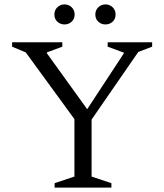

<svg xmlns="http://www.w3.org/2000/svg" viewBox="-20 -852 746 872"><path d="M228 0V-20L318 -50V-311L97 -614L35 -640V-660H263V-640L193 -614V-610L376 -356L542 -609V-613L469 -640V-660H671V-640L608 -616L396 -309V-50L486 -20V0ZM273 -741Q254 -741 240.5 -753.5Q227 -766 227 -786Q227 -806 240.5 -819Q254 -832 273 -832Q292 -832 305.5 -819Q319 -806 319 -786Q319 -766 305.5 -753.5Q292 -741 273 -741ZM459 -741Q440 -741 426.5 -753.5Q413 -766 413 -786Q413 -806 426.5 -819Q440 -832 459 -832Q478 -832 491.5 -819Q505 -806 505 -786Q505 -766 491.5 -753.5Q478 -741 459 -741Z"/></svg>

Font: Spectral SC Light
Style: Regular
Weight: 300
Designer: Jean-Baptiste Levee
Foundry: Production Type
Version: Version 2.001